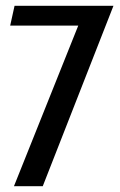

<svg xmlns="http://www.w3.org/2000/svg" viewBox="-20 -640 411 660"><path d="M28 0 249 -552H15L30 -620H370L127 0Z"/></svg>

Font: Smooch Sans Thin SemiBold
Style: Regular
Weight: 600
Version: Version 1.010